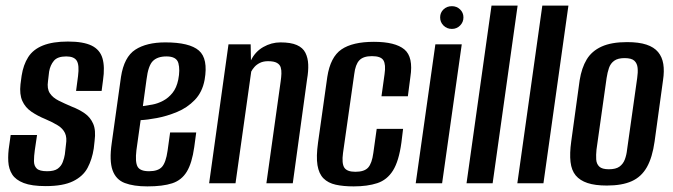

<svg xmlns="http://www.w3.org/2000/svg" viewBox="-20 -653 2399 684"><path d="M143 10Q93 10 64.5 -1Q36 -12 23.5 -31.5Q11 -51 9.5 -78Q8 -105 13 -136L18 -172H112L104 -118Q101 -97 101 -79.5Q101 -62 111 -52.5Q121 -43 148 -43Q173 -43 185.5 -52Q198 -61 203.5 -75.5Q209 -90 211 -103L215 -138Q219 -163 211.5 -179Q204 -195 186.5 -206Q169 -217 141 -229Q114 -240 92 -255Q70 -270 59.5 -293.5Q49 -317 53 -353L57 -383Q63 -422 80.5 -449.5Q98 -477 133 -491Q168 -505 222 -505Q277 -505 306.5 -490.5Q336 -476 345 -445.5Q354 -415 347 -367L342 -329H251L258 -382Q263 -421 253.5 -436.5Q244 -452 216 -452Q185 -452 172 -436.5Q159 -421 155 -398L151 -364Q147 -337 157.5 -321Q168 -305 189 -294.5Q210 -284 236 -273Q262 -263 282 -249Q302 -235 312 -212Q322 -189 317 -151L314 -124Q308 -85 292 -55Q276 -25 240.5 -7.5Q205 10 143 10Z M505 11Q456 11 424.5 -1Q393 -13 381 -46.5Q369 -80 378 -143L411 -379Q422 -450 462 -476Q502 -502 569 -502Q655 -502 688.5 -473Q722 -444 709 -369Q701 -325 674 -297Q647 -269 610.5 -254Q574 -239 539 -232.5Q504 -226 481 -225L466 -118Q461 -76 470 -59.5Q479 -43 511 -43Q543 -43 557 -58.5Q571 -74 577 -116L586 -181H679L672 -129Q664 -72 645.5 -41.5Q627 -11 593.5 0Q560 11 505 11ZM489 -275Q504 -277 523 -280.5Q542 -284 561 -294Q580 -304 594.5 -322Q609 -340 615 -369Q622 -404 615.5 -428Q609 -452 573 -452Q541 -452 524.5 -435.5Q508 -419 502 -370Z M725 0 794 -495H873L874 -438Q889 -469 918 -485.5Q947 -502 979 -502Q1016 -502 1037.5 -492.5Q1059 -483 1068 -465Q1077 -447 1078 -423.5Q1079 -400 1074 -371L1023 0H929L980 -364Q982 -378 982.5 -390.5Q983 -403 980 -413Q977 -423 966.5 -429Q956 -435 935 -435Q918 -435 906 -429Q894 -423 886.5 -414.5Q879 -406 875 -398L819 0Z M1240 11Q1203 11 1176 5Q1149 -1 1132.5 -17.5Q1116 -34 1111 -64.5Q1106 -95 1113 -145L1146 -379Q1157 -450 1196.5 -477Q1236 -504 1312 -504Q1388 -504 1420.5 -477Q1453 -450 1442 -379L1433 -310H1339L1350 -389Q1355 -423 1346 -438Q1337 -453 1305 -453Q1274 -453 1260 -438Q1246 -423 1242 -389L1202 -108Q1197 -71 1206.5 -56Q1216 -41 1246 -41Q1278 -41 1291.5 -56Q1305 -71 1310 -108L1322 -194H1416L1410 -145Q1401 -79 1380 -45.5Q1359 -12 1324 -0.5Q1289 11 1240 11Z M1461 0 1531 -495H1625L1555 0ZM1590 -550Q1572 -550 1560 -562Q1548 -574 1548 -591Q1548 -608 1560 -619.5Q1572 -631 1590 -631Q1607 -631 1619 -619.5Q1631 -608 1631 -591Q1631 -574 1619 -562Q1607 -550 1590 -550Z M1642 0 1731 -633H1824L1735 0Z M1823 0 1912 -633H2005L1916 0Z M2142 8Q2100 8 2073 -1Q2046 -10 2031 -28Q2016 -46 2012.5 -76Q2009 -106 2015 -149L2045 -367Q2052 -411 2070 -441Q2088 -471 2123 -487Q2158 -503 2214 -503Q2256 -503 2283 -494Q2310 -485 2324.5 -467.5Q2339 -450 2343 -425Q2347 -400 2342 -367L2312 -149Q2304 -92 2284.5 -57.5Q2265 -23 2230.5 -7.5Q2196 8 2142 8ZM2149 -50Q2174 -50 2187 -59.5Q2200 -69 2206 -85Q2212 -101 2214 -120L2250 -375Q2253 -395 2251.5 -411Q2250 -427 2240 -436.5Q2230 -446 2205 -446Q2181 -446 2168 -436.5Q2155 -427 2149.5 -411Q2144 -395 2141 -375L2105 -120Q2103 -101 2104 -85Q2105 -69 2115 -59.5Q2125 -50 2149 -50Z"/></svg>

Font: Alumni Sans SemiBold
Style: Italic
Weight: 600
Italic angle: -8°
Version: Version 1.016